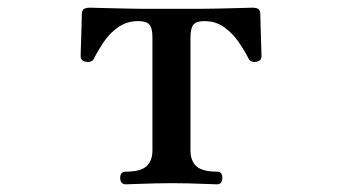

<svg xmlns="http://www.w3.org/2000/svg" viewBox="-20 -480 891 500"><path d="M308 0Q293 0 293 -17Q293 -33 308 -33Q346 -33 361.5 -47Q377 -61 377 -89V-382Q377 -406 369.5 -415.5Q362 -425 340 -425Q310 -425 287.5 -409Q265 -393 250 -370.5Q235 -348 225 -328Q220 -317 205 -319Q190 -321 190 -334Q190 -337 190.5 -351.5Q191 -366 191.5 -384Q192 -402 192.5 -418Q193 -434 193 -441Q193 -453 198.5 -456.5Q204 -460 215 -460Q217 -460 234 -459.5Q251 -459 275 -458.5Q299 -458 321 -457.5Q343 -457 355 -457H498Q514 -457 536.5 -457.5Q559 -458 581 -458.5Q603 -459 619 -459.5Q635 -460 637 -460Q648 -460 653 -456.5Q658 -453 658 -441Q658 -434 658.5 -418Q659 -402 659.5 -384Q660 -366 660.5 -351.5Q661 -337 661 -334Q661 -321 646.5 -319Q632 -317 627 -328Q617 -348 601.5 -370.5Q586 -393 564 -409Q542 -425 512 -425Q491 -425 483.5 -415.5Q476 -406 476 -382V-89Q476 -61 491.5 -47Q507 -33 545 -33Q559 -33 559 -17Q559 0 545 0Q538 0 516 -1Q494 -2 469 -2.5Q444 -3 427 -3Q410 -3 385 -2.5Q360 -2 338 -1Q316 0 308 0Z"/></svg>

Font: Zen Old Mincho
Style: Bold
Weight: 700
Designer: Yoshimichi Ohira
Foundry: Positype
Version: Version 1.500